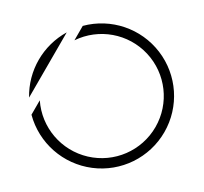

<svg xmlns="http://www.w3.org/2000/svg" viewBox="-102 -813 983 927"><g transform="rotate(-15 389.5 -350.0)"><path d="M48.2 -432.9 305.3 -690C178.4 -658.9 79.3 -559.8 48.2 -432.9ZM388.1 -700.3 331.4 -643.5C460.8 -668.8 591.5 -606.6 653.5 -490.2C715.4 -373.8 694.1 -230.6 600.8 -137.4C507.6 -44.1 364.4 -22.8 248 -84.8C131.6 -146.8 69.4 -277.5 94.8 -406.9L38 -350.1V-350C38 -208.4 123.4 -80.7 254.3 -26.5C385.2 27.7 535.8 -2.3 635.9 -102.5C736.1 -202.7 766 -353.4 711.7 -484.2C657.5 -615.1 529.7 -700.4 388.1 -700.3Z"/></g></svg>

Font: Expanse
Style: Expanse
Weight: 400
Designer: Ryan Lin
Version: Version 1.0